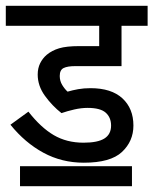

<svg xmlns="http://www.w3.org/2000/svg" viewBox="-20 -642 529 662"><path d="M282 -270Q260 -270 236 -264.5Q212 -259 192 -252Q160 -277 135 -311.5Q110 -346 110 -385Q110 -407 118.5 -424Q127 -441 141 -453Q159 -468 184 -475.5Q209 -483 253 -483H322V-553H0V-622H489V-553H399V-414H239Q213 -414 199.5 -407.5Q186 -401 186 -380Q186 -363 194.5 -349Q203 -335 213 -326Q230 -331 249.5 -334.5Q269 -338 292 -338Q364 -338 402 -303Q440 -268 440 -209Q440 -155 400.5 -118Q361 -81 269 -81Q193 -81 129.5 -115.5Q66 -150 16 -212L78 -257Q121 -202 165.5 -176Q210 -150 268 -150Q317 -150 340 -164.5Q363 -179 363 -209Q363 -237 344.5 -253.5Q326 -270 282 -270ZM49 -69H435V0H49Z"/></svg>

Font: Noto Sans Devanagari Condensed
Style: Regular
Weight: 400
Width: 3
Designer: Jelle Bosma - Monotype Design Team
Foundry: Monotype Imaging Inc.
Version: Version 2.004; ttfautohint (v1.8.4.7-5d5b)